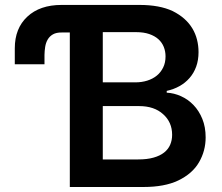

<svg xmlns="http://www.w3.org/2000/svg" viewBox="-20 -747 885 767"><path d="M553.3 0H258.9V-617.2H226.9Q204.9 -617.5 191.4 -609.7Q177.9 -601.9 170.5 -589Q163 -576 160.5 -559.8Q158 -543.7 157.7 -527.7V-490.4H39.1V-554Q39.1 -633.9 89.1 -680.4Q139.2 -727.3 225.9 -727.3H537.3Q617.5 -727.3 669.7 -702.8Q696.7 -689.3 716.3 -671.9Q735.8 -654.5 748.4 -633.5Q761 -612.6 767 -588.6Q773.1 -564.6 773.1 -538.7Q773.1 -506.7 763.7 -480.8Q754.3 -454.9 737.2 -435.4Q720.2 -415.8 696.9 -402.9Q673.7 -389.9 646 -383.9V-376.8Q675.1 -375.4 703.1 -362.7Q731.2 -350.1 753 -327.4Q774.9 -304.7 788.2 -272.2Q801.5 -239.7 801.5 -198.2Q801.5 -144.5 775.2 -99.1Q748.9 -53.3 691.8 -25.9Q637.4 0 553.3 0ZM532.3 -110.1Q567.8 -110.1 593.4 -117.4Q619 -124.6 635.5 -137.6Q652 -150.6 659.8 -168.7Q667.6 -186.8 667.6 -208.5Q667.6 -258.9 631.7 -290.8Q596.2 -323.2 535.9 -323.2H390.6V-110.1ZM521 -418Q546.2 -418 568.2 -424.9Q590.2 -431.8 606.4 -445Q622.5 -458.1 631.9 -477.5Q641.3 -496.8 641.3 -521.7Q641.3 -541.9 634.2 -559.7Q627.1 -577.4 612.7 -590.4Q598.4 -603.3 576.2 -611Q554 -618.6 523.8 -618.6H390.6V-418Z"/></svg>

Font: Linik Sans SemiBold
Style: Regular
Weight: 600
Designer: Fonts by Rasmus Andersson / Changes by Cristiano Sobral with parts from Marc Monis
Foundry: rsms
Version: Version 3.020; ttfautohint (v1.6)